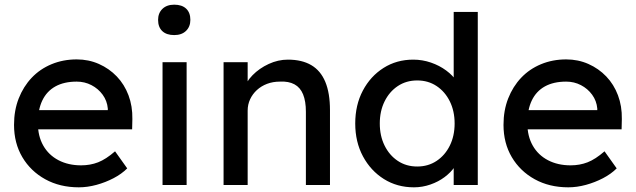

<svg xmlns="http://www.w3.org/2000/svg" viewBox="-20 -791 2719 821"><path d="M317 10Q236 10 173.5 -24.5Q111 -59 75.5 -119Q40 -179 40 -257Q40 -319 60 -370Q80 -421 115.5 -458.5Q151 -496 200.5 -516.5Q250 -537 308 -537Q359 -537 403 -517.5Q447 -498 479.5 -464Q512 -430 529.5 -383.5Q547 -337 546 -282L545 -238H116L93 -320H456L441 -303V-327Q438 -360 419 -386Q400 -412 371 -427Q342 -442 308 -442Q254 -442 217 -421.5Q180 -401 161 -361.5Q142 -322 142 -264Q142 -209 165 -168.5Q188 -128 230 -106Q272 -84 327 -84Q366 -84 399.5 -97Q433 -110 472 -144L524 -71Q500 -47 465.5 -29Q431 -11 392.5 -0.5Q354 10 317 10Z M675 0V-525H778V0ZM725 -641Q692 -641 674 -658Q656 -675 656 -706Q656 -735 674.5 -753Q693 -771 725 -771Q758 -771 776 -754Q794 -737 794 -706Q794 -677 775.5 -659Q757 -641 725 -641Z M936 0V-525H1039V-417L1021 -405Q1031 -440 1060 -469.5Q1089 -499 1129 -517.5Q1169 -536 1211 -536Q1271 -536 1311 -512.5Q1351 -489 1371 -441Q1391 -393 1391 -320V0H1288V-313Q1288 -358 1276 -387.5Q1264 -417 1239 -430.5Q1214 -444 1177 -442Q1147 -442 1122 -432.5Q1097 -423 1078.5 -406Q1060 -389 1049.5 -366.5Q1039 -344 1039 -318V0H988Q975 0 962 0Q949 0 936 0Z M1750 10Q1678 10 1621.5 -25.5Q1565 -61 1532 -122.5Q1499 -184 1499 -263Q1499 -342 1531.5 -403.5Q1564 -465 1620 -500.5Q1676 -536 1747 -536Q1786 -536 1822.5 -523.5Q1859 -511 1888 -489.5Q1917 -468 1933.5 -442.5Q1950 -417 1950 -391L1920 -389V-740H2023V0H1920V-125H1940Q1940 -101 1924 -77.5Q1908 -54 1881.5 -34Q1855 -14 1820.5 -2Q1786 10 1750 10ZM1764 -79Q1811 -79 1847 -103Q1883 -127 1903.5 -168.5Q1924 -210 1924 -263Q1924 -316 1903.5 -357.5Q1883 -399 1847 -423Q1811 -447 1764 -447Q1717 -447 1681 -423Q1645 -399 1624.5 -357.5Q1604 -316 1604 -263Q1604 -210 1624.5 -168.5Q1645 -127 1681 -103Q1717 -79 1764 -79Z M2410 10Q2329 10 2266.5 -24.5Q2204 -59 2168.5 -119Q2133 -179 2133 -257Q2133 -319 2153 -370Q2173 -421 2208.5 -458.5Q2244 -496 2293.5 -516.5Q2343 -537 2401 -537Q2452 -537 2496 -517.5Q2540 -498 2572.5 -464Q2605 -430 2622.5 -383.5Q2640 -337 2639 -282L2638 -238H2209L2186 -320H2549L2534 -303V-327Q2531 -360 2512 -386Q2493 -412 2464 -427Q2435 -442 2401 -442Q2347 -442 2310 -421.5Q2273 -401 2254 -361.5Q2235 -322 2235 -264Q2235 -209 2258 -168.5Q2281 -128 2323 -106Q2365 -84 2420 -84Q2459 -84 2492.5 -97Q2526 -110 2565 -144L2617 -71Q2593 -47 2558.5 -29Q2524 -11 2485.5 -0.5Q2447 10 2410 10Z"/></svg>

Font: Lexend Medium
Style: Regular
Weight: 500
Designer: Bonnie Shaver-Troup, Thomas Jockin
Foundry: Lexend
Version: Version 1.005